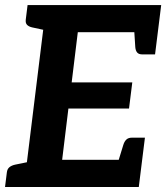

<svg xmlns="http://www.w3.org/2000/svg" viewBox="-26 -744 661 764"><path d="M68.9 0 158 -723.8H615.4L602 -615.8H283.6L259.2 -416.1H500.4L487.4 -312.2H246.2L221.3 -108H539.7L526.3 0ZM439.3 -84.8 464.6 -167.1Q468.9 -181.2 476.9 -188.7Q484.8 -196.2 499 -196.2H550.7L539.7 -108ZM507 -639.1 602 -615.8 591 -527.6H539.3Q526.2 -527.6 519.8 -535.1Q513.4 -542.6 512.3 -556.7ZM182.9 -723.8 157.3 -623.1 101.4 -635.1Q88.3 -638.2 81.6 -645.2Q74.9 -652.2 76.5 -665.7L83.7 -723.8ZM-6 0 1.3 -58.1Q2.9 -71.6 11.4 -78.6Q19.8 -85.6 34.1 -88.8L92.9 -100.8L93.2 0Z"/></svg>

Font: Aleo
Style: Italic
Weight: 400
Italic angle: -7°
Designer: Alessio Laiso
Foundry: Alessio Laiso
Version: Version 2.001;gftools[0.9.29]